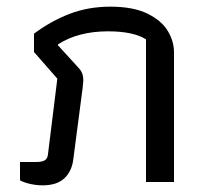

<svg xmlns="http://www.w3.org/2000/svg" viewBox="-20 -546 616 576"><path d="M40 -5V-60H88Q107 -60 115 -65.5Q123 -71 124 -84L152 -310L82 -390V-445Q133 -483 189 -504.5Q245 -526 311 -526Q380 -526 422.5 -505Q465 -484 483.5 -453Q502 -422 502 -389V0H418V-428Q380 -452 304 -452Q215 -452 154 -413V-410L217 -341Q230 -327 230 -305Q230 -301 228 -283L200 -69Q196 -33 173.5 -11.5Q151 10 108 10Q90 10 71.5 6Q53 2 40 -5Z"/></svg>

Font: Athiti Medium
Style: Regular
Weight: 500
Designer: CadsonDemak Team
Foundry: CadsonDemak
Version: Version 1.033